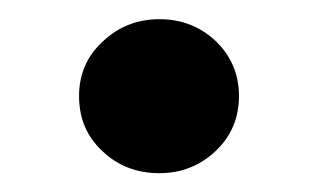

<svg xmlns="http://www.w3.org/2000/svg" viewBox="-20 -184 338 204"><path d="M64 -82C64 -58.1 72.3 -38.6 88.9 -23.4C105 -7.8 125.5 0 149.4 0C172.4 0 192.4 -7.8 209 -23.4C225.6 -39.1 233.9 -58.6 233.9 -82C233.9 -105 225.6 -124.5 209.5 -140.1C192.9 -155.8 172.9 -163.6 149.4 -163.6C126 -163.6 106 -155.8 89.4 -140.1C72.3 -124.5 64 -105 64 -82Z"/></svg>

Font: Vazirmatn
Style: Bold
Weight: 700
Designer: Saber Rastikerdar
Foundry: Saber Rastikerdar
Version: Version 33.003